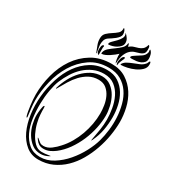

<svg xmlns="http://www.w3.org/2000/svg" viewBox="-228 -1066 1036 1174"><g transform="rotate(30 290.0 -479.0)"><path d="M556 -449Q556 -403 547.5 -351.5Q539 -300 521.5 -250Q504 -200 478 -155Q452 -110 416.5 -75.5Q381 -41 336 -20.5Q291 0 237 0Q187 0 150.5 -29.5Q114 -59 91.5 -107Q69 -155 60.5 -217Q52 -279 58 -343Q64 -407 83.5 -469Q103 -531 137 -579Q171 -627 219 -656.5Q267 -686 329 -686Q378 -686 411 -664Q444 -642 464.5 -608Q485 -574 494 -532.5Q503 -491 503 -452Q503 -405 495 -360.5Q487 -316 467 -274Q461 -260 460.5 -264.5Q460 -269 462 -278Q469 -314 474.5 -349.5Q480 -385 480 -422Q480 -457 473 -498Q466 -539 449 -574Q432 -609 402 -632.5Q372 -656 326 -656Q287 -656 253 -641Q219 -626 191.5 -601Q164 -576 143 -542.5Q122 -509 107 -473Q95 -443 87 -397.5Q79 -352 78 -302Q77 -252 84 -201Q91 -150 110 -110Q129 -70 160 -44.5Q191 -19 238 -19Q287 -19 331 -46.5Q375 -74 410.5 -115.5Q446 -157 471 -204.5Q496 -252 507 -293Q517 -329 522.5 -373.5Q528 -418 525.5 -463.5Q523 -509 511.5 -552Q500 -595 477 -628.5Q454 -662 418.5 -682.5Q383 -703 332 -703Q256 -703 201 -665Q146 -627 110.5 -569Q75 -511 58 -441Q41 -371 41 -307Q41 -277 45 -246.5Q49 -216 51 -196Q52 -188 49.5 -187.5Q47 -187 44 -195Q40 -208 37 -225.5Q34 -243 31.5 -262.5Q29 -282 27.5 -301.5Q26 -321 26 -338Q26 -408 44.5 -478.5Q63 -549 101 -605Q139 -661 197.5 -696.5Q256 -732 336 -732Q396 -732 438 -705Q480 -678 506.5 -636.5Q533 -595 544.5 -545Q556 -495 556 -449ZM462 -440Q462 -397 452 -349.5Q442 -302 422.5 -256.5Q403 -211 375 -171.5Q347 -132 311 -104Q294 -91 274.5 -82Q255 -73 232 -73Q212 -73 198.5 -81.5Q185 -90 175 -105Q167 -116 170 -116Q173 -116 181 -108Q190 -100 199 -94Q208 -88 223 -88Q251 -88 276.5 -107.5Q302 -127 319 -147Q345 -175 365 -209.5Q385 -244 398.5 -281.5Q412 -319 419 -357.5Q426 -396 426 -434Q426 -459 421.5 -489Q417 -519 404.5 -545.5Q392 -572 370.5 -590Q349 -608 315 -608Q278 -608 249 -592Q220 -576 197 -551.5Q174 -527 155.5 -496.5Q137 -466 121 -437Q118 -431 116.5 -430Q115 -429 115 -431Q114 -433 115 -437Q126 -474 145 -510Q164 -546 190.5 -574Q217 -602 250 -619.5Q283 -637 322 -637Q359 -637 386 -617Q413 -597 429.5 -567.5Q446 -538 454 -503.5Q462 -469 462 -440ZM281 -49Q258 -37 232 -37Q196 -37 170 -57Q144 -77 126.5 -106Q109 -135 101 -169Q93 -203 93 -232Q93 -238 94 -250Q95 -262 96.5 -273.5Q98 -285 100.5 -294Q103 -303 107 -303Q111 -303 110.5 -287.5Q110 -272 112 -244Q113 -222 121 -189Q129 -156 144 -125.5Q159 -95 181 -73Q203 -51 232 -51Q257 -51 277 -55Q287 -57 292 -57Q297 -57 281 -49ZM222 -773Q222 -778 224 -790Q226 -802 234 -805Q240 -807 240 -799Q238 -794 238 -789Q238 -784 238 -779V-737Q227 -745 224.5 -753Q222 -761 222 -773ZM360 -761Q360 -765 361.5 -772.5Q363 -780 365.5 -787.5Q368 -795 372.5 -800.5Q377 -806 383 -806Q387 -806 386.5 -802.5Q386 -799 386 -797Q379 -779 374 -769Q369 -759 367 -740Q363 -742 361.5 -749Q360 -756 360 -761ZM194 -831Q194 -856 209.5 -870.5Q225 -885 243.5 -896.5Q262 -908 276.5 -921Q291 -934 289 -957Q289 -958 292 -958H293Q299 -951 302 -941.5Q305 -932 305 -923Q305 -912 297.5 -902Q290 -892 279 -883Q268 -874 256.5 -866.5Q245 -859 237 -854Q223 -844 218.5 -830Q214 -816 214 -799Q214 -794 215.5 -784.5Q217 -775 218.5 -765.5Q220 -756 221.5 -748.5Q223 -741 223 -740L219 -743Q211 -765 202.5 -786Q194 -807 194 -831ZM345 -809Q338 -802 326 -792.5Q314 -783 301 -774.5Q288 -766 274.5 -760Q261 -754 251 -754Q246 -754 248 -761Q251 -781 268.5 -796Q286 -811 306 -825Q326 -839 342 -854.5Q358 -870 359 -891Q362 -896 365 -887Q367 -884 367 -879.5Q367 -875 370 -873H371Q384 -885 399.5 -889.5Q415 -894 429 -898.5Q443 -903 454.5 -912.5Q466 -922 472 -943L474 -946Q481 -941 482 -932.5Q483 -924 483 -916Q483 -896 474 -887.5Q465 -879 451.5 -874.5Q438 -870 422 -865.5Q406 -861 391.5 -848.5Q377 -836 367 -812.5Q357 -789 355 -746Q350 -752 347 -772.5Q344 -793 345 -809ZM383 -758Q392 -774 409.5 -783.5Q427 -793 446.5 -800.5Q466 -808 485 -816Q504 -824 516 -838Q521 -842 524 -851Q527 -860 531 -862Q536 -859 536.5 -853Q537 -847 537 -842Q537 -820 520 -803.5Q503 -787 479 -776Q455 -765 429.5 -759.5Q404 -754 386 -754L383 -757ZM412 -825Q412 -831 421 -837.5Q430 -844 435 -847Q451 -857 470 -869.5Q489 -882 494 -902Q496 -908 494.5 -913Q493 -918 494 -923L496 -925Q507 -916 511.5 -901.5Q516 -887 516 -873Q516 -856 507.5 -846Q499 -836 486 -830Q473 -824 457.5 -822Q442 -820 429 -820H419Q412 -820 412 -825ZM255 -828Q255 -837 267.5 -849Q280 -861 293.5 -875Q307 -889 315 -904.5Q323 -920 314 -938V-939Q326 -928 335 -914.5Q344 -901 344 -884Q344 -870 334.5 -859Q325 -848 311.5 -840Q298 -832 283 -828Q268 -824 256 -824Q256 -825 255.5 -826Q255 -827 255 -828Z"/></g></svg>

Font: mr_AkronimG
Style: Regular
Weight: 400
Version: Version 1.002 April 14, 2020